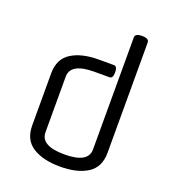

<svg xmlns="http://www.w3.org/2000/svg" viewBox="-146 -911 934 1037"><g transform="rotate(20 321.5 -392.5)"><path d="M533 -777V-143Q533 -60 474 -22.5Q415 15 317 15Q219 15 159.5 -22.5Q100 -60 100 -143V-442Q100 -525 159 -562.5Q218 -600 316 -600H403Q423 -600 423 -565Q423 -530 403 -530H316Q180 -530 180 -452V-133Q180 -55 316.5 -55Q453 -55 453 -133V-777Q453 -800 493 -800Q533 -800 533 -777Z"/></g></svg>

Font: Offside
Style: Regular
Weight: 400
Designer: Eduardo Rodriguez Tunni
Foundry: Eduardo Rodriguez Tunni
Version: Version 1.001